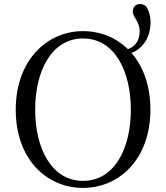

<svg xmlns="http://www.w3.org/2000/svg" viewBox="-20 -896 807 932"><path d="M383 16.1C560.9 16.1 710.1 -125.8 710.1 -363.7C710.1 -604.6 560.7 -744.9 383 -744.9C206.1 -744.9 56.4 -601.2 56.4 -363.7C56.4 -123.3 206.1 16.1 383 16.1ZM383 -18C231 -18 150.7 -175.1 150.7 -363.7C150.7 -551.9 231 -709.3 383 -709.3C535.8 -709.3 615.1 -551.9 615.1 -363.7C615.1 -175.1 535.8 -18 383 -18ZM575.6 -629.6C664.2 -636.6 710.7 -708.1 710.7 -787.4C710.7 -820.5 702.1 -845.3 688.9 -866.1C679 -873 669.9 -876.4 659.8 -876.4C637.9 -876.4 624.4 -860.1 624.4 -841.5C624.4 -810.3 658 -794 658 -743.6C658 -697.3 633.3 -659.6 575.6 -651.1Z"/></svg>

Font: Source Han Serif TW VF
Style: Regular
Weight: 250
Designer: Ryoko NISHIZUKA 西塚涼子 (kana & ideographs); Frank Grießhammer (Latin, Greek & Cyrillic); Wenlong ZHANG 张文龙 (bopomofo); San
Foundry: Adobe
Version: Version 2.002;hotconv 1.1.0;makeotfexe 2.6.0